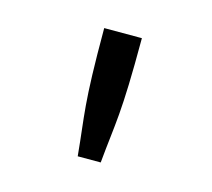

<svg xmlns="http://www.w3.org/2000/svg" viewBox="-53 -726 418 379"><g transform="rotate(15 156.5 -536.0)"><path d="M118 -665C118 -505 125 -493 133 -407H180C188 -493 195 -506 195 -665Z"/></g></svg>

Font: Inconsolata ExtraCondensed
Style: Bold
Weight: 700
Width: 2
Monospace: yes
Designer: Raph Levien, Cyreal, Brenton Simpson
Foundry: Raph Levien, Cyreal, Google
Version: Version 3.100